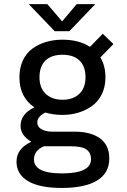

<svg xmlns="http://www.w3.org/2000/svg" viewBox="-20 -703 610 924"><path d="M438.5 -683 314 -553H243L118.5 -683H208L279 -600L349 -683ZM281 -150Q236 -150 198.5 -161.5Q159.5 -142 159.5 -114Q159.5 -92 180 -80.8Q200.5 -69.5 230.5 -69.5H337.5Q417 -69.5 461.5 -37Q506 -4.5 506 60Q506 130 447.2 165.8Q388.5 201.5 277 201.5Q170 201.5 114.8 168.5Q59.5 135.5 59.5 75Q59.5 12 130.5 -20.5Q79 -52 79 -97Q79 -154.5 145.5 -186.5Q73.5 -235 73.5 -331Q73.5 -377 90.2 -412.5Q107 -448 136.2 -469.2Q165.5 -490.5 202 -501.2Q238.5 -512 281 -512Q359.5 -512 413 -477.5L474.5 -540.5L526 -491L463 -426.5Q487.5 -386 487.5 -331Q487.5 -285 469.8 -249.2Q452 -213.5 422.2 -192.5Q392.5 -171.5 356.5 -160.8Q320.5 -150 281 -150ZM391.5 -331Q391.5 -383.5 362.8 -411.5Q334 -439.5 281 -439.5Q227.5 -439.5 198.8 -411.5Q170 -383.5 170 -331Q170 -279.5 200.2 -251.2Q230.5 -223 281 -223Q331.5 -223 361.5 -251.2Q391.5 -279.5 391.5 -331ZM143.5 64Q143.5 131.5 277.5 131.5Q418 131.5 418 63Q418 32 396 16.5Q374 1 322 1H200Q195 1 192.5 0.5Q143.5 21 143.5 64Z"/></svg>

Font: League Mono Narrow
Style: Regular
Weight: 400
Width: 3
Designer: Tyler Finck
Foundry: The League of Moveable Type / Tyler Finck
Version: Version 2.210